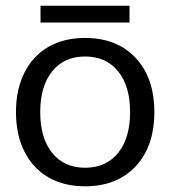

<svg xmlns="http://www.w3.org/2000/svg" viewBox="-20 -643 597 673"><path d="M36 0ZM36 -250Q36 -329 65.5 -388Q95 -447 149.5 -478.5Q204 -510 278 -510Q390 -510 455.5 -440Q521 -370 521 -250Q521 -130 455.5 -60Q390 10 278 10Q204 10 149.5 -21.5Q95 -53 65.5 -112Q36 -171 36 -250ZM436 -250Q436 -341 394 -393Q352 -445 278 -445Q205 -445 163 -393Q121 -341 121 -250Q121 -159 163 -107Q205 -55 278 -55Q352 -55 394 -107Q436 -159 436 -250ZM122 -623H434V-564H122Z"/></svg>

Font: Sarabun
Style: Regular
Weight: 400
Designer: Suppakit Chalermlarp | Katatrad Co.,Ltd.
Foundry: Cadson Demak Co.,Ltd.
Version: Version 1.000; ttfautohint (v1.6)